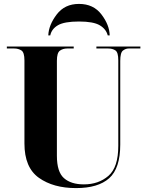

<svg xmlns="http://www.w3.org/2000/svg" viewBox="-20 -952 758 982"><path d="M369 10Q482 10 538.5 -40.5Q595 -91 595 -213V-640Q595 -683 609 -693.5Q623 -704 638 -704H698V-714H473V-704H533Q556 -704 570.5 -694Q585 -684 585 -644V-206Q585 -96 534.5 -52.5Q484 -9 409 -9Q343 -9 307 -41Q271 -73 271 -155V-641Q271 -682 286.5 -693Q302 -704 324 -704H357V-714H15V-704H52Q74 -704 89.5 -694Q105 -684 105 -643V-218Q105 -95 179 -42.5Q253 10 369 10ZM227 -771H237Q244 -804 276.5 -823Q309 -842 384 -842Q458 -842 490.5 -822.5Q523 -803 531 -771H541Q540 -824 499 -878Q458 -932 384 -932Q311 -932 270 -878Q229 -824 227 -771Z"/></svg>

Font: Noto Serif Display SemiCondensed Extra
Style: Regular
Weight: 800
Width: 4
Designer: Monotype Design Team
Foundry: Monotype Imaging Inc.
Version: Version 1.900